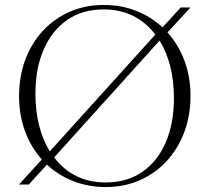

<svg xmlns="http://www.w3.org/2000/svg" viewBox="-20 -745 844 775"><path d="M399 -725Q469 -725 529.5 -701.2Q590 -677.5 636 -634.5L709.5 -715H749L656 -614Q700 -565.5 724.5 -500.2Q749 -435 749 -358.5Q749 -278 723.5 -210.8Q698 -143.5 652 -94Q606 -44.5 543.5 -17.2Q481 10 407 10Q336.5 10 276 -13.8Q215.5 -37.5 169.5 -80.5L96 0H56.5L149 -101.5Q105.5 -149.5 81.2 -214.8Q57 -280 57 -357Q57 -437 82.2 -504.2Q107.5 -571.5 153.5 -621Q199.5 -670.5 262 -697.8Q324.5 -725 399 -725ZM123 -367Q123 -296 138.2 -237.2Q153.5 -178.5 181 -134L607 -605.5Q529 -707 398.5 -707Q312 -707 250.5 -664Q189 -621 156 -544.5Q123 -468 123 -367ZM407 -8.5Q493 -8.5 554.8 -51.5Q616.5 -94.5 649.2 -170.8Q682 -247 682 -348Q682 -419 667 -477.8Q652 -536.5 624 -581L198.5 -109.5Q276 -8.5 407 -8.5Z"/></svg>

Font: Newsreader Display Light
Style: Regular
Weight: 300
Designer: Hugues Gentile
Foundry: Production Type
Version: Version 1.001